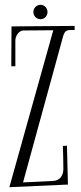

<svg xmlns="http://www.w3.org/2000/svg" viewBox="-20 -774 338 800"><path d="M291 -666 28 -664 27 -498H44V-606C44 -623 58 -647 78 -647L202 -648L19 6L263 -5L259 -167L242 -166C243 -134 244 -102 244 -70C244 -42 229 -21 200 -20L76 -14L243 -623C251 -652 264 -649 291 -649ZM178 -724C178 -740 165 -754 149 -754C132 -754 119 -740 119 -724C119 -707 132 -694 149 -694C165 -694 178 -707 178 -724Z"/></svg>

Font: Bigelow Rules
Style: Regular
Weight: 400
Designer: Astigmatic (AOETI)
Foundry: Astigmatic (AOETI)
Version: Version 1.000